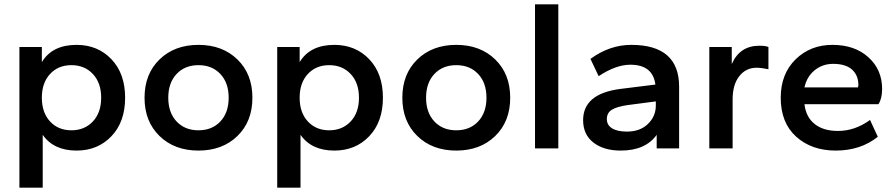

<svg xmlns="http://www.w3.org/2000/svg" viewBox="-20 -688 4154 890"><path d="M335 10Q229 10 178 -63V182H70V-470H174V-400Q222 -480 335 -480Q433 -480 496.5 -413.5Q560 -347 560 -235Q560 -123 496.5 -56.5Q433 10 335 10ZM212 -125Q250 -84 311 -84Q372 -84 410.5 -125Q449 -166 449 -235Q449 -304 410.5 -345Q372 -386 311 -386Q250 -386 212 -345Q174 -304 174 -235Q174 -166 212 -125Z M1080.5 -57.5Q1011 10 900 10Q789 10 719.5 -57.5Q650 -125 650 -235Q650 -345 719.5 -412.5Q789 -480 900 -480Q1011 -480 1080.5 -412.5Q1150 -345 1150 -235Q1150 -125 1080.5 -57.5ZM798.5 -125Q837 -84 900 -84Q963 -84 1001.5 -125Q1040 -166 1040 -235Q1040 -304 1001.5 -345Q963 -386 900 -386Q837 -386 798.5 -345Q760 -304 760 -235Q760 -166 798.5 -125Z M1530 10Q1424 10 1373 -63V182H1265V-470H1369V-400Q1417 -480 1530 -480Q1628 -480 1691.5 -413.5Q1755 -347 1755 -235Q1755 -123 1691.5 -56.5Q1628 10 1530 10ZM1407 -125Q1445 -84 1506 -84Q1567 -84 1605.5 -125Q1644 -166 1644 -235Q1644 -304 1605.5 -345Q1567 -386 1506 -386Q1445 -386 1407 -345Q1369 -304 1369 -235Q1369 -166 1407 -125Z M2275.5 -57.5Q2206 10 2095 10Q1984 10 1914.5 -57.5Q1845 -125 1845 -235Q1845 -345 1914.5 -412.5Q1984 -480 2095 -480Q2206 -480 2275.5 -412.5Q2345 -345 2345 -235Q2345 -125 2275.5 -57.5ZM1993.5 -125Q2032 -84 2095 -84Q2158 -84 2196.5 -125Q2235 -166 2235 -235Q2235 -304 2196.5 -345Q2158 -386 2095 -386Q2032 -386 1993.5 -345Q1955 -304 1955 -235Q1955 -166 1993.5 -125Z M2568 0H2460V-668H2568Z M2857 10Q2779 10 2731 -27Q2683 -64 2683 -131Q2683 -254 2857 -276L3018 -296Q3006 -388 2902 -388Q2835 -388 2755 -335L2717 -415Q2806 -480 2906 -480Q3128 -480 3128 -286V0H3024V-63Q2972 10 2857 10ZM2886 -78Q2947 -78 2983.5 -113.5Q3020 -149 3020 -199V-218L2890 -201Q2840 -194 2816.5 -179.5Q2793 -165 2793 -136Q2793 -108 2817.5 -93Q2842 -78 2886 -78Z M3376 0H3268V-470H3372V-391Q3409 -476 3500 -476Q3530 -476 3542 -470V-367Q3509 -374 3487 -374Q3438 -374 3407 -335Q3376 -296 3376 -227Z M3854 10Q3742 10 3670.5 -54.5Q3599 -119 3599 -235Q3599 -345 3667.5 -412.5Q3736 -480 3839 -480Q3942 -480 4005.5 -422.5Q4069 -365 4069 -276Q4069 -231 4052 -205H3709Q3716 -145 3756.5 -113Q3797 -81 3864 -81Q3943 -81 4013 -132L4049 -54Q3969 10 3854 10ZM3842 -392Q3793 -392 3756.5 -362.5Q3720 -333 3709 -283H3957Q3959 -291 3959 -293Q3959 -339 3929.5 -365.5Q3900 -392 3842 -392Z"/></svg>

Font: Celebes SemiBold
Style: Regular
Weight: 600
Designer: Anugrah Pasau
Foundry: Lafontype
Version: Version 1.000